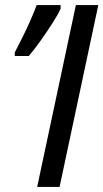

<svg xmlns="http://www.w3.org/2000/svg" viewBox="-20 -734 406 754"><path d="M126 0 278 -714H366L214 0ZM38 -514V-528Q51 -553 67.5 -586Q84 -619 99 -653Q114 -687 124 -714H218V-700Q210 -681 188.5 -647Q167 -613 141.5 -577Q116 -541 93 -514Z"/></svg>

Font: Noto IKEA Latin
Style: Italic
Weight: 400
Italic angle: -12°
Designer: Monotype Design Team
Foundry: Monotype Imaging Inc.
Version: Version 1.0